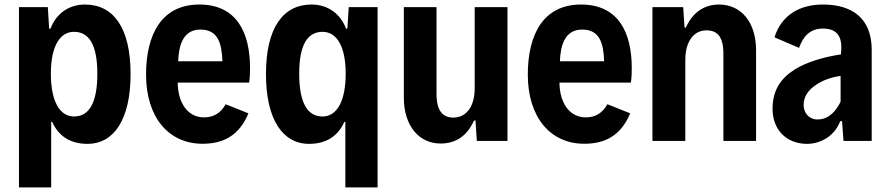

<svg xmlns="http://www.w3.org/2000/svg" viewBox="-20 -613 3862 835"><path d="M62.5 202.1H202.6V-83H207C233.4 -23.4 283.2 12.7 361.3 12.7C472.7 12.7 547.9 -89.8 547.9 -291C547.9 -491.7 473.6 -593.3 349.6 -593.3C278.8 -593.3 223.6 -553.2 199.7 -488.3H193.8L188 -582H62.5ZM301.8 -106.4C238.8 -106.4 201.2 -174.3 201.2 -293C201.2 -408.7 238.8 -474.6 301.8 -474.6C366.2 -474.6 403.3 -419.9 403.3 -293C403.3 -163.1 366.2 -106.4 301.8 -106.4Z M1067.4 -316.9C1067.4 -470.2 1010.3 -593.3 846.7 -593.3C682.6 -593.3 615.2 -462.9 615.2 -288.6C615.2 -104.5 711.9 12.2 860.8 12.2C944.8 12.2 1018.1 -18.1 1060.5 -120.1L961.4 -159.7C939 -119.6 907.2 -102.5 867.2 -102.5C796.4 -102.5 753.4 -166 752.9 -253.9H1063.5C1066.9 -272.9 1067.4 -300.8 1067.4 -316.9ZM851.6 -484.4C927.7 -484.4 944.3 -425.8 947.3 -346.7H754.9C757.3 -417.5 777.3 -484.4 851.6 -484.4Z M1481.9 202.1H1622.1V-582H1496.6L1490.7 -488.3H1484.9C1460.9 -553.2 1405.8 -593.3 1335 -593.3C1210.9 -593.3 1136.7 -491.7 1136.7 -291C1136.7 -89.8 1211.9 12.7 1323.2 12.7C1401.4 12.7 1451.2 -23.4 1477.5 -83H1481.9ZM1382.8 -106.4C1318.4 -106.4 1281.2 -163.1 1281.2 -293C1281.2 -419.9 1318.4 -474.6 1382.8 -474.6C1445.8 -474.6 1483.4 -408.7 1483.4 -293C1483.4 -174.3 1445.8 -106.4 1382.8 -106.4Z M1896 11.2C1967.3 11.2 2013.7 -26.9 2041.5 -88.9H2047.9L2053.7 0H2187V-582H2044.4V-229C2044.4 -150.4 2008.8 -101.6 1950.7 -101.6C1887.2 -101.6 1878.4 -162.1 1878.4 -202.6V-582H1736.3V-188C1736.3 -66.4 1801.8 11.2 1896 11.2Z M2727.5 -316.9C2727.5 -470.2 2670.4 -593.3 2506.8 -593.3C2342.8 -593.3 2275.4 -462.9 2275.4 -288.6C2275.4 -104.5 2372.1 12.2 2521 12.2C2605 12.2 2678.2 -18.1 2720.7 -120.1L2621.6 -159.7C2599.1 -119.6 2567.4 -102.5 2527.3 -102.5C2456.5 -102.5 2413.6 -166 2413.1 -253.9H2723.6C2727.1 -272.9 2727.5 -300.8 2727.5 -316.9ZM2511.7 -484.4C2587.9 -484.4 2604.5 -425.8 2607.4 -346.7H2415C2417.5 -417.5 2437.5 -484.4 2511.7 -484.4Z M2817.4 0H2960.4V-353C2960.4 -431.6 2996.6 -481 3052.2 -481C3099.6 -481 3126 -453.6 3126 -379.4V0H3268.1V-394.5C3268.1 -516.1 3203.6 -593.3 3106.9 -593.3C3038.1 -593.3 2990.2 -554.7 2962.9 -493.2H2957L2951.2 -582H2817.4Z M3559.1 -593.3C3458 -593.3 3378.9 -547.9 3348.1 -450.7L3455.1 -404.8C3472.2 -453.6 3502.4 -488.8 3558.1 -488.8C3617.7 -488.8 3643.6 -457.5 3638.2 -390.6L3637.2 -376.5C3560.5 -364.7 3488.3 -343.3 3436.5 -311C3375.5 -272.5 3339.8 -220.7 3339.8 -139.6C3339.8 -49.3 3399.4 12.7 3490.7 12.7C3537.6 12.7 3606.4 -12.7 3633.8 -85.9H3642.1L3648.4 0H3771V-396.5C3771 -534.7 3684.6 -593.3 3559.1 -593.3ZM3542 -93.8C3506.8 -89.8 3475.1 -114.7 3475.1 -157.2C3475.1 -192.9 3495.1 -221.2 3526.9 -242.7C3555.7 -263.2 3594.7 -277.3 3635.7 -282.7V-170.4C3616.2 -131.3 3586.4 -96.2 3542 -93.8Z"/></svg>

Font: Decalotype SemiBold
Style: Regular
Weight: 600
Designer: Alfredo Marco Pradil
Foundry: Alfredo Marco Pradil
Version: Version 1.0